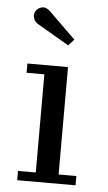

<svg xmlns="http://www.w3.org/2000/svg" viewBox="-51 -719 424 754"><g transform="rotate(5 161.0 -342.5)"><path d="M73 -618.5Q61 -625.5 56.5 -640.2Q52 -655 59.5 -667.5Q66.5 -680 83 -684.2Q99.5 -688.5 115.5 -673L221.5 -569.5L199 -545ZM46 -36.5H116V-423.5H46V-460H206V-36.5H276V0H46Z"/></g></svg>

Font: Bodoni* 06pt
Style: Regular
Weight: 400
Version: Version 2.3